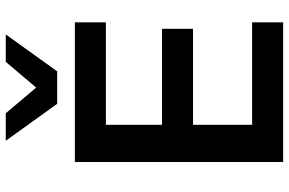

<svg xmlns="http://www.w3.org/2000/svg" viewBox="-184 -794 979 650"><g transform="rotate(-90 305.0 -469.5)"><path d="M81 0V-705H554V-600H207V-410H532V-305H207V-105H554V0ZM278 -765 153 -939H246L333 -836L420 -939H513L388 -765Z"/></g></svg>

Font: Nunito Sans 11pt
Style: Bold
Weight: 700
Version: Version 3.101;gftools[0.9.27]